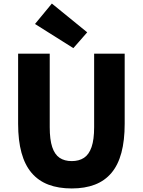

<svg xmlns="http://www.w3.org/2000/svg" viewBox="-20 -1047 803 1081"><path d="M384 14Q309 14 252.5 -7.5Q196 -29 158 -73.5Q120 -118 101 -187Q82 -256 82 -350V-745H260V-331Q260 -261 274 -219Q288 -177 315.5 -158.5Q343 -140 384 -140Q425 -140 453 -158.5Q481 -177 495.5 -219Q510 -261 510 -331V-745H682V-350Q682 -256 663.5 -187Q645 -118 607.5 -73.5Q570 -29 514 -7.5Q458 14 384 14ZM393 -776 177 -912 272 -1027 471 -865Z"/></svg>

Font: Noto Sans TC Thin Black
Style: Regular
Weight: 900
Version: Version 2.004-H2;hotconv 1.0.118;makeotfexe 2.5.65603